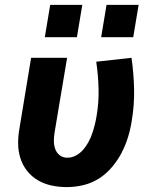

<svg xmlns="http://www.w3.org/2000/svg" viewBox="-20 -756 640 784"><path d="M253 8Q221 8 190.5 1.5Q160 -5 134.5 -20Q109 -35 90.5 -58.5Q72 -82 63 -111Q54 -140 54 -171.5Q54 -203 60 -235L107 -520H254L203 -216Q200 -198 200 -180.5Q200 -163 205.5 -147.5Q211 -132 224 -122Q237 -112 255 -112Q273 -112 290 -121Q307 -130 319.5 -144.5Q332 -159 341 -175.5Q350 -192 356 -209.5Q362 -227 366.5 -244.5Q371 -262 374 -280Q384 -337 382.5 -393Q381 -449 373 -504L517 -520Q526 -458 527.5 -393Q529 -328 518 -263Q513 -230 503 -197Q493 -164 477 -133Q461 -102 437.5 -74Q414 -46 384 -27Q354 -8 320 0Q286 8 253 8ZM393 -604 415 -736H546L524 -604ZM163 -604 185 -736H316L294 -604Z"/></svg>

Font: Iosevka SS04 Heavy Extended
Style: Italic
Weight: 900
Width: 7
Italic angle: -9°
Monospace: yes
Designer: Belleve Invis
Foundry: Belleve Invis
Version: Version 19.0.0; ttfautohint (v1.8.4)